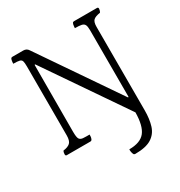

<svg xmlns="http://www.w3.org/2000/svg" viewBox="-205 -918 1115 1187"><g transform="rotate(-30 352.5 -325.0)"><path d="M35 -90Q35 -94 36 -101.5Q37 -109 41 -115Q74 -119 89.5 -133.5Q105 -148 105 -186V-678Q105 -704 101.5 -716Q98 -728 84.5 -731.5Q71 -735 40 -735Q40 -740 41 -748Q42 -756 43 -761Q46 -772 50.5 -773.5Q55 -775 56 -775H134Q158 -775 170 -756L549 -202Q551 -199 553 -200Q555 -201 555 -204V-678Q555 -704 549 -716Q543 -728 527 -731.5Q511 -735 480 -735Q480 -740 481 -748Q482 -756 483 -761Q486 -772 490.5 -773.5Q495 -775 496 -775H660Q670 -775 670 -765Q670 -761 668 -753.5Q666 -746 662 -740Q628 -735 614 -722.5Q600 -710 600 -675V-80Q600 -17 585.5 29Q571 75 531 100Q491 125 415 125Q407 125 404 119Q400 112 398 101Q396 90 397 82Q477 82 510 40Q543 -2 544 -97L157 -662Q155 -665 153 -664Q151 -663 151 -660L150 -186Q150 -148 157 -135.5Q164 -123 183 -121Q194 -120 207 -120Q220 -120 230 -120Q230 -115 229.5 -107Q229 -99 227 -94Q224 -84 220 -82Q216 -80 214 -80H45Q35 -80 35 -90Z"/></g></svg>

Font: Gowun Batang
Style: Regular
Weight: 400
Designer: Yanghee Ryu
Foundry: Yanghee Ryu
Version: Version 2.000